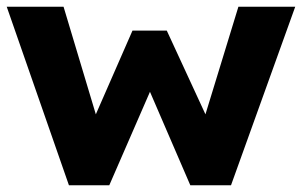

<svg xmlns="http://www.w3.org/2000/svg" viewBox="-25 -551 898 571"><path d="M-5 -531H164L260 -211L369 -460H471L586 -211L684 -531H853L662 0H541L421 -278L300 0H180Z"/></svg>

Font: Lexend Exa HM Xlight
Style: Bold
Weight: 700
Designer: Bonnie Shaver-Troup, Thomas Jockin, Octavio Pardo
Foundry: Lexend
Version: Version 1.091